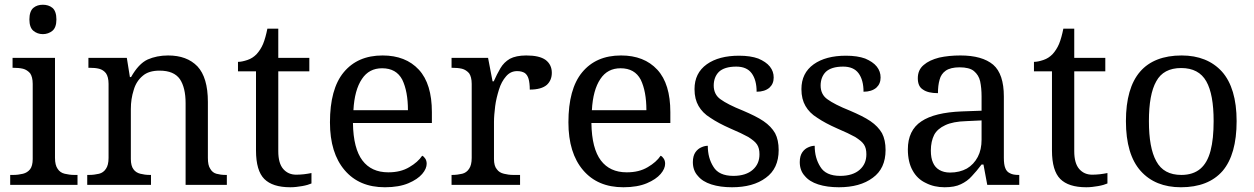

<svg xmlns="http://www.w3.org/2000/svg" viewBox="-20 -780 5292 810"><path d="M307 0H23V-42H36C51 -42 64 -44 77 -47C89 -50 99 -56 107 -66C114 -75 118 -90 118 -109V-426C118 -446 114 -461 107 -471C99 -480 89 -487 77 -490C64 -493 51 -494 36 -494H33V-536H212V-114C212 -93 216 -78 223 -68C230 -57 240 -50 253 -47C266 -44 279 -42 294 -42H307V0ZM161 -636C145 -636 132 -641 121 -650C110 -659 104 -675 104 -698C104 -721 110 -738 121 -747C132 -756 145 -760 161 -760C176 -760 190 -756 201 -747C212 -738 218 -721 218 -698C218 -675 212 -659 201 -650C190 -641 176 -636 161 -636Z M617 0H348V-42H356C371 -42 385 -44 398 -47C410 -50 420 -57 427 -68C434 -78 438 -93 438 -114V-426C438 -446 434 -461 427 -471C420 -480 410 -487 398 -490C386 -493 373 -494 358 -494H353V-536H515L528 -455H533C554 -492 577 -517 603 -529C628 -540 657 -546 689 -546C742 -546 783 -531 813 -500C842 -469 857 -419 857 -350V-114C857 -93 860 -78 867 -68C873 -57 882 -50 893 -47C904 -44 917 -42 932 -42H937V0H763V-345C763 -388 755 -422 739 -446C722 -470 694 -482 653 -482C623 -482 599 -475 582 -460C564 -445 551 -425 544 -400C536 -375 532 -349 532 -320V-109C532 -90 536 -75 543 -66C550 -56 560 -50 572 -47C584 -44 597 -42 612 -42H617V0Z M1205 10C1154 10 1118 -2 1095 -25C1072 -48 1060 -88 1060 -145V-479H984V-519C996 -519 1009 -522 1024 -527C1039 -532 1051 -540 1062 -551C1073 -563 1083 -578 1090 -595C1097 -612 1103 -634 1108 -659H1154V-536H1285V-479H1154V-142C1154 -108 1161 -83 1175 -67C1189 -51 1207 -43 1230 -43C1242 -43 1253 -44 1263 -45C1273 -46 1283 -48 1294 -50V-6C1285 -2 1272 2 1255 5C1238 8 1221 10 1205 10Z M1604 10C1531 10 1475 -14 1434 -62C1393 -110 1372 -177 1372 -264C1372 -357 1391 -428 1430 -475C1469 -522 1523 -546 1594 -546C1659 -546 1710 -526 1747 -486C1784 -446 1802 -386 1802 -307V-261H1469C1470 -188 1484 -136 1509 -103C1534 -70 1570 -53 1618 -53C1653 -53 1682 -60 1707 -75C1731 -89 1749 -105 1761 -123C1766 -121 1770 -117 1774 -111C1778 -105 1780 -98 1780 -89C1780 -76 1774 -61 1761 -46C1748 -31 1729 -18 1703 -7C1677 4 1644 10 1604 10ZM1471 -315H1701C1701 -368 1693 -411 1677 -444C1660 -476 1632 -492 1592 -492C1555 -492 1527 -477 1507 -447C1486 -416 1474 -372 1471 -315Z M2174 0H1885V-42H1888C1903 -42 1917 -44 1930 -47C1942 -50 1952 -57 1959 -68C1966 -78 1970 -93 1970 -114V-426C1970 -446 1966 -461 1959 -471C1951 -480 1941 -487 1929 -490C1916 -493 1903 -494 1888 -494H1885V-536H2039L2058 -437H2063C2072 -457 2081 -475 2091 -492C2101 -509 2114 -522 2131 -532C2148 -541 2171 -546 2200 -546C2237 -546 2264 -540 2282 -527C2299 -514 2308 -496 2308 -473C2308 -452 2301 -435 2287 -422C2272 -409 2248 -402 2215 -402C2215 -421 2213 -436 2210 -447C2207 -458 2201 -467 2194 -472C2186 -477 2175 -480 2162 -480C2143 -480 2128 -473 2115 -458C2102 -443 2092 -425 2085 -402C2078 -379 2072 -356 2069 -332C2066 -307 2064 -285 2064 -266V-109C2064 -90 2068 -75 2076 -66C2083 -56 2093 -50 2106 -47C2118 -44 2131 -42 2146 -42H2174V0Z M2610 10C2537 10 2481 -14 2440 -62C2399 -110 2378 -177 2378 -264C2378 -357 2397 -428 2436 -475C2475 -522 2529 -546 2600 -546C2665 -546 2716 -526 2753 -486C2790 -446 2808 -386 2808 -307V-261H2475C2476 -188 2490 -136 2515 -103C2540 -70 2576 -53 2624 -53C2659 -53 2688 -60 2713 -75C2737 -89 2755 -105 2767 -123C2772 -121 2776 -117 2780 -111C2784 -105 2786 -98 2786 -89C2786 -76 2780 -61 2767 -46C2754 -31 2735 -18 2709 -7C2683 4 2650 10 2610 10ZM2477 -315H2707C2707 -368 2699 -411 2683 -444C2666 -476 2638 -492 2598 -492C2561 -492 2533 -477 2513 -447C2492 -416 2480 -372 2477 -315Z M3068 10C3035 10 3006 6 2981 -2C2956 -10 2937 -22 2924 -38C2910 -53 2903 -73 2903 -96C2903 -114 2907 -128 2914 -138C2921 -148 2930 -155 2940 -159C2949 -163 2958 -165 2966 -165C2966 -130 2974 -101 2990 -76C3005 -51 3033 -38 3074 -38C3109 -38 3137 -47 3156 -64C3175 -81 3184 -102 3184 -129C3184 -146 3181 -159 3174 -170C3167 -181 3154 -191 3137 -202C3119 -212 3094 -224 3061 -238C3027 -253 2999 -268 2977 -283C2954 -297 2938 -314 2927 -333C2916 -352 2910 -375 2910 -404C2910 -449 2927 -484 2962 -509C2996 -533 3041 -545 3098 -545C3130 -545 3157 -541 3179 -533C3200 -524 3217 -513 3228 -499C3239 -485 3244 -470 3244 -453C3244 -435 3238 -421 3226 -410C3213 -399 3195 -393 3172 -393C3172 -426 3165 -452 3151 -471C3137 -490 3115 -499 3086 -499C3052 -499 3028 -491 3013 -477C2998 -462 2991 -442 2991 -419C2991 -394 3001 -374 3020 -361C3039 -347 3070 -331 3115 -313C3150 -298 3179 -284 3201 -269C3223 -254 3239 -237 3250 -218C3260 -199 3265 -175 3265 -147C3265 -95 3247 -56 3211 -30C3175 -3 3127 10 3068 10Z M3519 10C3486 10 3457 6 3432 -2C3407 -10 3388 -22 3375 -38C3361 -53 3354 -73 3354 -96C3354 -114 3358 -128 3365 -138C3372 -148 3381 -155 3391 -159C3400 -163 3409 -165 3417 -165C3417 -130 3425 -101 3441 -76C3456 -51 3484 -38 3525 -38C3560 -38 3588 -47 3607 -64C3626 -81 3635 -102 3635 -129C3635 -146 3632 -159 3625 -170C3618 -181 3605 -191 3588 -202C3570 -212 3545 -224 3512 -238C3478 -253 3450 -268 3428 -283C3405 -297 3389 -314 3378 -333C3367 -352 3361 -375 3361 -404C3361 -449 3378 -484 3413 -509C3447 -533 3492 -545 3549 -545C3581 -545 3608 -541 3630 -533C3651 -524 3668 -513 3679 -499C3690 -485 3695 -470 3695 -453C3695 -435 3689 -421 3677 -410C3664 -399 3646 -393 3623 -393C3623 -426 3616 -452 3602 -471C3588 -490 3566 -499 3537 -499C3503 -499 3479 -491 3464 -477C3449 -462 3442 -442 3442 -419C3442 -394 3452 -374 3471 -361C3490 -347 3521 -331 3566 -313C3601 -298 3630 -284 3652 -269C3674 -254 3690 -237 3701 -218C3711 -199 3716 -175 3716 -147C3716 -95 3698 -56 3662 -30C3626 -3 3578 10 3519 10Z M3965 10C3936 10 3909 4 3886 -8C3862 -19 3843 -37 3830 -61C3817 -84 3810 -114 3810 -150C3810 -203 3829 -243 3867 -268C3904 -293 3961 -307 4038 -310L4121 -313V-373C4121 -397 4119 -418 4115 -437C4111 -455 4102 -469 4089 -480C4076 -491 4055 -496 4028 -496C4003 -496 3983 -491 3970 -482C3957 -473 3948 -460 3944 -444C3939 -427 3937 -408 3937 -387C3909 -387 3888 -392 3874 -402C3859 -411 3852 -427 3852 -450C3852 -473 3860 -492 3877 -506C3893 -520 3915 -530 3942 -537C3969 -543 3999 -546 4032 -546C4093 -546 4139 -533 4170 -507C4200 -481 4215 -436 4215 -373V-114C4215 -95 4217 -81 4221 -71C4225 -60 4232 -53 4241 -49C4250 -44 4262 -42 4277 -42H4280V0H4145L4129 -86H4121C4107 -67 4093 -51 4080 -37C4067 -22 4051 -11 4034 -3C4016 6 3993 10 3965 10ZM3988 -52C4015 -52 4039 -58 4059 -69C4078 -80 4094 -97 4105 -118C4116 -139 4121 -163 4121 -191V-272L4057 -269C4019 -268 3989 -262 3968 -252C3946 -242 3930 -228 3921 -211C3912 -193 3907 -171 3907 -145C3907 -124 3910 -107 3916 -94C3922 -80 3931 -70 3943 -63C3955 -56 3970 -52 3988 -52Z M4563 10C4512 10 4476 -2 4453 -25C4430 -48 4418 -88 4418 -145V-479H4342V-519C4354 -519 4367 -522 4382 -527C4397 -532 4409 -540 4420 -551C4431 -563 4441 -578 4448 -595C4455 -612 4461 -634 4466 -659H4512V-536H4643V-479H4512V-142C4512 -108 4519 -83 4533 -67C4547 -51 4565 -43 4588 -43C4600 -43 4611 -44 4621 -45C4631 -46 4641 -48 4652 -50V-6C4643 -2 4630 2 4613 5C4596 8 4579 10 4563 10Z M4962 10C4890 10 4833 -13 4792 -59C4751 -105 4730 -175 4730 -269C4730 -362 4750 -432 4790 -478C4829 -523 4888 -546 4965 -546C5037 -546 5094 -523 5135 -478C5176 -432 5197 -362 5197 -269C5197 -175 5177 -105 5138 -59C5098 -13 5039 10 4962 10ZM4964 -42C4997 -42 5024 -51 5044 -68C5064 -85 5078 -110 5087 -144C5096 -178 5100 -220 5100 -269C5100 -344 5090 -400 5069 -437C5048 -474 5013 -493 4963 -493C4913 -493 4878 -474 4858 -437C4837 -400 4827 -344 4827 -269C4827 -194 4837 -138 4858 -100C4879 -61 4914 -42 4964 -42Z"/></svg>

Font: NameLogos Serif
Style: Regular
Weight: 500
Version: Version 0.1